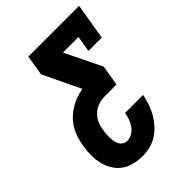

<svg xmlns="http://www.w3.org/2000/svg" viewBox="-214 -834 933 933"><g transform="rotate(-45 252.0 -367.5)"><path d="M207 0Q177 0 148.5 -7Q120 -14 97.5 -30Q75 -46 60 -70.5Q45 -95 38.5 -122.5Q32 -150 32 -180Q32 -210 37 -240Q41 -263 48 -286.5Q55 -310 67.5 -332Q80 -354 98 -372Q116 -390 137 -403.5Q158 -417 181.5 -425.5Q205 -434 229 -438V-441L138 -630L155 -735H504L473 -548H381L395 -630H288L380 -441L362 -336H281Q266 -336 251.5 -333Q237 -330 223 -323Q209 -316 197.5 -305Q186 -294 178 -280.5Q170 -267 166 -252Q162 -237 160 -223Q157 -211 156.5 -198.5Q156 -186 156.5 -173.5Q157 -161 159.5 -149Q162 -137 168 -127Q174 -117 184 -111Q194 -105 207 -105Q224 -105 241 -115.5Q258 -126 268.5 -141.5Q279 -157 285 -174Q291 -191 294 -209H418Q413 -183 404.5 -158Q396 -133 382.5 -109Q369 -85 350.5 -64Q332 -43 308.5 -28Q285 -13 259 -6.5Q233 0 207 0Z"/></g></svg>

Font: Iosevka Curly Slab XBdObl
Style: Regular
Weight: 800
Italic angle: -9°
Monospace: yes
Designer: Belleve Invis
Foundry: Belleve Invis
Version: Version 11.1.0; ttfautohint (v1.8.3)